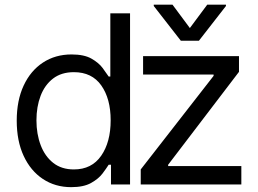

<svg xmlns="http://www.w3.org/2000/svg" viewBox="-20 -784 1098 816"><path d="M282.7 11.4Q214.5 11.4 162.3 -23.3Q110.1 -57.9 80.6 -121.3Q51.1 -184.7 51.1 -271.3Q51.1 -357.2 80.6 -420.5Q110.1 -483.7 162.6 -518.1Q215.2 -552.6 284.1 -552.6Q337.4 -552.6 368.4 -535Q399.5 -517.4 416 -495.2Q432.5 -473 441.8 -458.8H448.9V-727.3H532.7V0H451.7V-83.8H441.8Q432.5 -68.9 415.5 -46.3Q398.4 -23.8 366.8 -6.2Q335.2 11.4 282.7 11.4ZM294 -63.9Q369.7 -63.9 410 -122Q450.3 -180 450.3 -272.7Q450.3 -364.3 410.5 -420.8Q370.7 -477.3 294 -477.3Q240.8 -477.3 205.4 -450.1Q170.1 -422.9 152.5 -376.6Q134.9 -330.3 134.9 -272.7Q134.9 -214.5 152.9 -167.1Q170.8 -119.7 206.1 -91.8Q241.5 -63.9 294 -63.9ZM578.1 0V-63.9L887.8 -461.6V-467.3H588.1V-545.5H995.7V-478.7L694.6 -83.8V-78.1H1005.7V0ZM713.1 -764.2 786.9 -664.8 860.8 -764.2H940.3V-758.5L825.3 -610.8H748.6L633.5 -758.5V-764.2Z"/></svg>

Font: Inter Zeller
Style: Regular
Weight: 400
Designer: Rasmus Andersson; Joe Bland
Foundry: zeller
Version: Version 3.015;git-dec3a8cb1